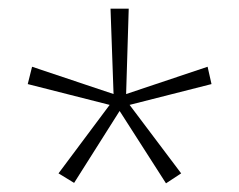

<svg xmlns="http://www.w3.org/2000/svg" viewBox="-20 -871 552 443"><path d="M277 -851H235L242 -654L54 -717L44 -677L233 -629L115 -471L151 -449L256 -615L363 -448L398 -471L279 -629L468 -677L459 -717L271 -654Z"/></svg>

Font: Noto Sans Tamil UI SemiCondensed ExtraLight
Style: Regular
Weight: 200
Width: 4
Designer: Jelle Bosma - Monotype Design Team
Foundry: Monotype Imaging Inc.
Version: Version 2.004